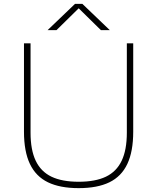

<svg xmlns="http://www.w3.org/2000/svg" viewBox="-20 -964 813 993"><path d="M104 -283V-740H138V-278Q138 -188.5 164.8 -132.5Q191.5 -76.5 246.2 -50.2Q301 -24 387 -24Q473 -24 527.8 -50.2Q582.5 -76.5 609.2 -132.5Q636 -188.5 636 -278V-740H669V-283Q669 -180.5 638.5 -116Q608 -51.5 545.8 -21.2Q483.5 9 387 9Q290.5 9 228 -21.2Q165.5 -51.5 134.8 -116Q104 -180.5 104 -283ZM548 -808H502L387 -921L272 -808H226L368 -944H406Z"/></svg>

Font: Encode Sans Expanded Thin
Style: Regular
Weight: 250
Width: 7
Designer: Multiple Designers
Foundry: Impallari Type
Version: Version 2.000